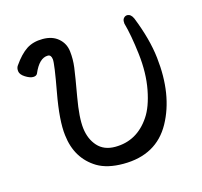

<svg xmlns="http://www.w3.org/2000/svg" viewBox="-81 -578 719 684"><g transform="rotate(-15 279.0 -236.0)"><path d="M426 -464V-468Q425 -478 430.5 -484Q436 -490 443 -490Q457 -490 465 -472Q499 -387 507 -316Q523 -176 469.5 -79Q416 18 294 18Q235 18 198 -4Q129 -46 119 -134Q112 -189 130.5 -289.5Q149 -390 147 -407Q145 -424 133 -424Q101 -424 79 -372Q75 -364 63 -364Q51 -364 34.5 -374.5Q18 -385 16.5 -397.5Q15 -410 21 -418Q46 -454 70.5 -470Q95 -486 130.5 -486Q166 -486 188 -467Q210 -448 213.5 -418.5Q217 -389 213 -358.5Q209 -328 196 -254.5Q183 -181 188 -140.5Q193 -100 216.5 -74Q240 -48 281 -48Q362 -48 410 -120Q433 -154 444.5 -214Q456 -274 447.5 -346Q439 -418 426 -464Z"/></g></svg>

Font: LXGW WenKai
Style: Regular
Weight: 400
Designer: LXGW / Fontworks Inc.
Foundry: LXGW / Fontworks Inc.
Version: Version 1.520; June 14, 2025